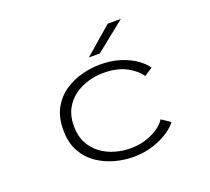

<svg xmlns="http://www.w3.org/2000/svg" viewBox="-121 -856 1117 1021"><g transform="rotate(-20 437.5 -345.5)"><path d="M469 11Q419.5 11 366.8 -3Q314 -17 268.5 -47.8Q223 -78.5 195 -128.8Q167 -179 167 -251Q167 -324 195 -374Q223 -424 268.5 -454.5Q314 -485 366.8 -498.5Q419.5 -512 469 -512Q533.5 -512 584.5 -495.2Q635.5 -478.5 670.5 -453.2Q705.5 -428 721.5 -402.5L674.5 -372Q653 -407 600.8 -435.5Q548.5 -464 469.5 -464Q427 -464 384.2 -451.8Q341.5 -439.5 306 -414Q270.5 -388.5 248.8 -348.2Q227 -308 227 -251Q227 -195 248.5 -154.5Q270 -114 305.5 -88Q341 -62 384 -49.8Q427 -37.5 469.5 -37.5Q522.5 -37.5 564.2 -52Q606 -66.5 633.8 -87.5Q661.5 -108.5 672.5 -128L721.5 -95Q709.5 -74.5 674.2 -49.8Q639 -25 586.5 -7Q534 11 469 11ZM488.5 -567.5H427L582.5 -702H657Z"/></g></svg>

Font: Trispace SemiExpanded ExtraLight
Style: Regular
Weight: 200
Width: 6
Designer: Tyler Finck
Foundry: Etcetera Type Company
Version: Version 1.210; ttfautohint (v1.8.3)